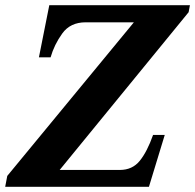

<svg xmlns="http://www.w3.org/2000/svg" viewBox="-42 -720 752 740"><path d="M-14 -42 474 -634H288Q229 -634 198 -591Q167 -548 153 -499H108L148 -700H690L685 -673L188 -65H420Q468 -65 496.5 -100Q525 -135 548 -200H593L532 0H-22Z"/></svg>

Font: Taviraj ExtraBold
Style: Italic
Weight: 800
Italic angle: -12°
Designer: Katatrad Team
Foundry: CadsonDemak
Version: Version 1.001